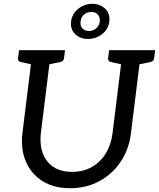

<svg xmlns="http://www.w3.org/2000/svg" viewBox="-20 -981 836 1010"><path d="M349 9Q262 9 202.5 -29Q143 -67 115.5 -132.5Q88 -198 98 -281L152 -717H249L195 -282Q188 -223 204.5 -176.5Q221 -130 260 -103.5Q299 -77 359 -77Q419 -77 464 -103Q509 -129 537 -175Q565 -221 572 -281L626 -717H723L669 -281Q659 -196 615 -130.5Q571 -65 502.5 -28Q434 9 349 9ZM182 -717 161 -639 88 -655Q80 -657 77 -662Q74 -667 75 -676L80 -717ZM322 -717 317 -676Q316 -667 311.5 -662Q307 -657 298 -655L221 -639L220 -717ZM656 -717 635 -639 562 -655Q554 -657 551 -662Q548 -667 549 -676L554 -717ZM796 -717 791 -676Q790 -667 785.5 -662Q781 -657 772 -655L695 -639L694 -717ZM354 -868Q359 -909 392 -935Q425 -961 465 -961Q506 -961 533 -935.5Q560 -910 555 -868Q550 -827 517 -801.5Q484 -776 442 -776Q402 -776 375.5 -801.5Q349 -827 354 -868ZM404 -868Q401 -846 413 -832Q425 -818 449 -818Q470 -818 486 -832Q502 -846 505 -868Q507 -890 495 -904Q483 -918 461 -918Q437 -918 421.5 -904Q406 -890 404 -868Z"/></svg>

Font: Aleo
Style: Italic
Weight: 400
Italic angle: -7°
Designer: Alessio Laiso
Foundry: Alessio Laiso
Version: Version 2.001;gftools[0.9.29]